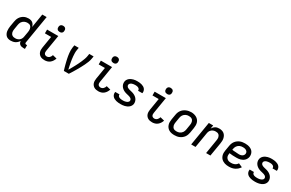

<svg xmlns="http://www.w3.org/2000/svg" viewBox="185 -2226 5629 3710"><g transform="rotate(30 3000.0 -370.5)"><path d="M204 8Q175 8 148.5 0.5Q122 -7 102.5 -25Q83 -43 71.5 -67.5Q60 -92 56 -119Q52 -146 53.5 -174.5Q55 -203 59 -231L78 -341Q82 -367 90 -392Q98 -417 112.5 -440.5Q127 -464 147.5 -483Q168 -502 192 -514.5Q216 -527 242 -532.5Q268 -538 294 -538Q319 -538 343.5 -531.5Q368 -525 386 -510Q404 -495 415.5 -474Q427 -453 433 -429L483 -735H580L477 -111Q476 -104 476.5 -97Q477 -90 481.5 -85Q486 -80 492.5 -78Q499 -76 506 -76H524V8H492Q470 8 449 3.5Q428 -1 411.5 -13Q395 -25 386 -44.5Q377 -64 377 -86Q377 -86 377 -86Q377 -86 377 -86Q363 -64 344 -45Q325 -26 301.5 -14Q278 -2 253 3Q228 8 204 8ZM255 -76Q271 -76 287 -78.5Q303 -81 318.5 -88Q334 -95 347.5 -106Q361 -117 370.5 -131Q380 -145 385.5 -160.5Q391 -176 393 -192L412 -302Q415 -320 416 -338.5Q417 -357 414 -374Q411 -391 403.5 -406.5Q396 -422 383.5 -433.5Q371 -445 354 -449.5Q337 -454 318 -454Q301 -454 284 -451Q267 -448 250.5 -440Q234 -432 220 -420Q206 -408 196 -393Q186 -378 180.5 -361Q175 -344 172 -327L154 -217Q151 -200 150.5 -182Q150 -164 154 -147.5Q158 -131 167 -117Q176 -103 189.5 -93.5Q203 -84 220 -80Q237 -76 255 -76Q255 -76 255 -76Q255 -76 255 -76Z M961 8Q936 8 911 3.5Q886 -1 865.5 -13Q845 -25 830 -43.5Q815 -62 807.5 -85Q800 -108 800 -133.5Q800 -159 804 -185L847 -446H708V-530H958L899 -171Q896 -154 896.5 -136.5Q897 -119 905 -104.5Q913 -90 928.5 -83Q944 -76 961 -76Q977 -76 993 -82.5Q1009 -89 1021 -101Q1033 -113 1041 -128Q1049 -143 1053 -159L1146 -136Q1136 -106 1119 -78.5Q1102 -51 1077 -30.5Q1052 -10 1021.5 -1Q991 8 961 8ZM941 -611Q925 -611 909.5 -616.5Q894 -622 884.5 -634.5Q875 -647 872.5 -663.5Q870 -680 873 -697Q875 -708 881 -719Q887 -730 897 -737Q907 -744 918.5 -746.5Q930 -749 941 -749Q958 -749 973 -743.5Q988 -738 997.5 -725.5Q1007 -713 1009.5 -696.5Q1012 -680 1009 -663Q1008 -652 1002 -641Q996 -630 986 -623Q976 -616 964.5 -613.5Q953 -611 941 -611Z M1388 0Q1379 -29 1370.5 -57.5Q1362 -86 1354.5 -115Q1347 -144 1340 -173.5Q1333 -203 1326.5 -232.5Q1320 -262 1315 -292Q1310 -322 1307 -352.5Q1304 -383 1303.5 -414.5Q1303 -446 1308 -477L1317 -530H1414L1405 -477Q1399 -441 1399.5 -405.5Q1400 -370 1403 -335Q1406 -300 1411 -265.5Q1416 -231 1422.5 -197Q1429 -163 1436 -129.5Q1443 -96 1451 -63Q1471 -96 1490 -130Q1509 -164 1527 -197.5Q1545 -231 1562 -265.5Q1579 -300 1594 -335Q1609 -370 1622 -405.5Q1635 -441 1641 -477L1649 -530H1746L1737 -477Q1730 -434 1714 -393Q1698 -352 1678.5 -312Q1659 -272 1637.5 -232.5Q1616 -193 1593.5 -154Q1571 -115 1547.5 -76.5Q1524 -38 1499 0Z M2161 8Q2136 8 2111 3.5Q2086 -1 2065.5 -13Q2045 -25 2030 -43.5Q2015 -62 2007.5 -85Q2000 -108 2000 -133.5Q2000 -159 2004 -185L2047 -446H1908V-530H2158L2099 -171Q2096 -154 2096.5 -136.5Q2097 -119 2105 -104.5Q2113 -90 2128.5 -83Q2144 -76 2161 -76Q2177 -76 2193 -82.5Q2209 -89 2221 -101Q2233 -113 2241 -128Q2249 -143 2253 -159L2346 -136Q2336 -106 2319 -78.5Q2302 -51 2277 -30.5Q2252 -10 2221.5 -1Q2191 8 2161 8ZM2141 -611Q2125 -611 2109.5 -616.5Q2094 -622 2084.5 -634.5Q2075 -647 2072.5 -663.5Q2070 -680 2073 -697Q2075 -708 2081 -719Q2087 -730 2097 -737Q2107 -744 2118.5 -746.5Q2130 -749 2141 -749Q2158 -749 2173 -743.5Q2188 -738 2197.5 -725.5Q2207 -713 2209.5 -696.5Q2212 -680 2209 -663Q2208 -652 2202 -641Q2196 -630 2186 -623Q2176 -616 2164.5 -613.5Q2153 -611 2141 -611Z M2654 8Q2629 8 2604 5.5Q2579 3 2556 -3Q2533 -9 2512 -20Q2491 -31 2475.5 -48.5Q2460 -66 2453 -89.5Q2446 -113 2450 -138Q2450 -139 2450.5 -141Q2451 -143 2451 -145H2547Q2547 -144 2546.5 -143.5Q2546 -143 2546 -142Q2544 -130 2549 -118.5Q2554 -107 2562.5 -99.5Q2571 -92 2582 -87.5Q2593 -83 2605 -80.5Q2617 -78 2629 -77Q2641 -76 2654 -76Q2666 -76 2678.5 -76.5Q2691 -77 2703.5 -79.5Q2716 -82 2728.5 -86Q2741 -90 2753 -96.5Q2765 -103 2773.5 -113.5Q2782 -124 2784 -137Q2787 -153 2779.5 -167Q2772 -181 2760 -190Q2748 -199 2733 -204Q2718 -209 2703 -213Q2688 -217 2672.5 -220.5Q2657 -224 2642 -228.5Q2627 -233 2612.5 -239Q2598 -245 2585 -253Q2572 -261 2560.5 -270.5Q2549 -280 2539 -291.5Q2529 -303 2521.5 -316.5Q2514 -330 2509.5 -344.5Q2505 -359 2503.5 -375.5Q2502 -392 2505 -408Q2508 -430 2520 -450.5Q2532 -471 2550 -486.5Q2568 -502 2589.5 -512Q2611 -522 2633 -528Q2655 -534 2677 -536Q2699 -538 2721 -538Q2746 -538 2770 -535.5Q2794 -533 2816.5 -526.5Q2839 -520 2859.5 -509Q2880 -498 2894.5 -480.5Q2909 -463 2915.5 -439.5Q2922 -416 2918 -392Q2917 -391 2916.5 -389Q2916 -387 2916 -385H2820Q2821 -386 2821 -386.5Q2821 -387 2821 -388Q2823 -400 2819 -411Q2815 -422 2807 -429.5Q2799 -437 2789 -442Q2779 -447 2768 -449.5Q2757 -452 2745 -453Q2733 -454 2721 -454Q2704 -454 2686 -452Q2668 -450 2650.5 -444Q2633 -438 2617.5 -425Q2602 -412 2599 -394Q2596 -378 2603.5 -363.5Q2611 -349 2623 -340Q2635 -331 2650 -326Q2665 -321 2680 -317Q2695 -313 2710.5 -309.5Q2726 -306 2741 -301.5Q2756 -297 2770 -291Q2784 -285 2797.5 -277Q2811 -269 2822.5 -259.5Q2834 -250 2844 -238.5Q2854 -227 2861.5 -213.5Q2869 -200 2873.5 -185.5Q2878 -171 2879.5 -155Q2881 -139 2879 -123Q2875 -100 2862.5 -79Q2850 -58 2831 -42.5Q2812 -27 2790 -17Q2768 -7 2745 -1.5Q2722 4 2699 6Q2676 8 2654 8Z M3361 8Q3336 8 3311 3.5Q3286 -1 3265.5 -13Q3245 -25 3230 -43.5Q3215 -62 3207.5 -85Q3200 -108 3200 -133.5Q3200 -159 3204 -185L3247 -446H3108V-530H3358L3299 -171Q3296 -154 3296.5 -136.5Q3297 -119 3305 -104.5Q3313 -90 3328.5 -83Q3344 -76 3361 -76Q3377 -76 3393 -82.5Q3409 -89 3421 -101Q3433 -113 3441 -128Q3449 -143 3453 -159L3546 -136Q3536 -106 3519 -78.5Q3502 -51 3477 -30.5Q3452 -10 3421.5 -1Q3391 8 3361 8ZM3341 -611Q3325 -611 3309.5 -616.5Q3294 -622 3284.5 -634.5Q3275 -647 3272.5 -663.5Q3270 -680 3273 -697Q3275 -708 3281 -719Q3287 -730 3297 -737Q3307 -744 3318.5 -746.5Q3330 -749 3341 -749Q3358 -749 3373 -743.5Q3388 -738 3397.5 -725.5Q3407 -713 3409.5 -696.5Q3412 -680 3409 -663Q3408 -652 3402 -641Q3396 -630 3386 -623Q3376 -616 3364.5 -613.5Q3353 -611 3341 -611Z M3854 8Q3822 8 3791.5 2Q3761 -4 3735.5 -18.5Q3710 -33 3691.5 -56Q3673 -79 3663.5 -108Q3654 -137 3654 -168.5Q3654 -200 3659 -231L3678 -341Q3682 -369 3692 -396Q3702 -423 3719.5 -447Q3737 -471 3760.5 -489Q3784 -507 3811 -518.5Q3838 -530 3866 -535.5Q3894 -541 3922 -541Q3954 -541 3984 -533.5Q4014 -526 4039.5 -511.5Q4065 -497 4084 -474Q4103 -451 4112 -422.5Q4121 -394 4121 -362Q4121 -330 4116 -299L4098 -189Q4093 -161 4083 -134Q4073 -107 4056 -83.5Q4039 -60 4015 -41.5Q3991 -23 3964 -11.5Q3937 0 3909 4Q3881 8 3854 8ZM3855 -76Q3873 -76 3890 -79Q3907 -82 3923.5 -89.5Q3940 -97 3954.5 -109.5Q3969 -122 3979 -137Q3989 -152 3994.5 -169Q4000 -186 4003 -203L4021 -313Q4024 -331 4024.5 -349Q4025 -367 4021 -383.5Q4017 -400 4008 -414.5Q3999 -429 3984.5 -438Q3970 -447 3953 -450.5Q3936 -454 3918 -454Q3900 -454 3883 -451Q3866 -448 3850 -440Q3834 -432 3820 -420Q3806 -408 3796 -393Q3786 -378 3780.5 -361Q3775 -344 3772 -327L3754 -217Q3751 -200 3750.5 -182Q3750 -164 3754 -147.5Q3758 -131 3767 -116.5Q3776 -102 3789.5 -92.5Q3803 -83 3820.5 -79.5Q3838 -76 3855 -76Z M4229 0 4317 -530H4414L4401 -455Q4413 -474 4429 -490.5Q4445 -507 4464.5 -518.5Q4484 -530 4506 -534Q4528 -538 4549 -538Q4578 -538 4605.5 -530.5Q4633 -523 4654.5 -506.5Q4676 -490 4689.5 -465.5Q4703 -441 4709 -414Q4715 -387 4714 -357.5Q4713 -328 4708 -299L4658 0H4562L4613 -313Q4616 -330 4617 -347.5Q4618 -365 4614.5 -381Q4611 -397 4603 -411.5Q4595 -426 4582.5 -436Q4570 -446 4553.5 -450Q4537 -454 4519 -454Q4503 -454 4487 -451.5Q4471 -449 4456 -442Q4441 -435 4427.5 -424Q4414 -413 4404.5 -399Q4395 -385 4389.5 -369.5Q4384 -354 4382 -338L4326 0Z M5074 8Q5050 8 5025.5 5.5Q5001 3 4978.5 -4.5Q4956 -12 4936 -23.5Q4916 -35 4900 -51.5Q4884 -68 4873.5 -89Q4863 -110 4858 -133.5Q4853 -157 4854 -181.5Q4855 -206 4859 -231L4878 -341Q4882 -369 4892 -396Q4902 -423 4919.5 -447Q4937 -471 4961.5 -489.5Q4986 -508 5013 -519Q5040 -530 5068 -534Q5096 -538 5124 -538Q5151 -538 5178 -534Q5205 -530 5229.5 -520.5Q5254 -511 5274.5 -495.5Q5295 -480 5308 -457.5Q5321 -435 5325.5 -408Q5330 -381 5326 -354Q5322 -332 5311 -310.5Q5300 -289 5283 -272Q5266 -255 5245 -243.5Q5224 -232 5201 -225.5Q5178 -219 5155.5 -217Q5133 -215 5111 -215Q5071 -215 5032 -216.5Q4993 -218 4955 -224L4954 -217Q4951 -198 4951 -179Q4951 -160 4957 -143Q4963 -126 4975 -112.5Q4987 -99 5002.5 -90.5Q5018 -82 5036.5 -79Q5055 -76 5074 -76Q5094 -76 5113.5 -79.5Q5133 -83 5151.5 -91.5Q5170 -100 5185.5 -114Q5201 -128 5212 -146L5298 -108Q5280 -80 5254.5 -56.5Q5229 -33 5199 -18.5Q5169 -4 5137.5 2Q5106 8 5074 8ZM5124 -296Q5135 -296 5146.5 -297.5Q5158 -299 5169 -302.5Q5180 -306 5190.5 -311.5Q5201 -317 5209.5 -326Q5218 -335 5223.5 -345.5Q5229 -356 5231 -367Q5233 -381 5230 -394.5Q5227 -408 5219.5 -418Q5212 -428 5201 -435Q5190 -442 5177.5 -446.5Q5165 -451 5151 -452.5Q5137 -454 5124 -454Q5106 -454 5088.5 -451.5Q5071 -449 5054 -441.5Q5037 -434 5022.5 -422Q5008 -410 4997.5 -394.5Q4987 -379 4981 -362Q4975 -345 4972 -327L4969 -308Q4988 -304 5007.5 -303Q5027 -302 5046.5 -301Q5066 -300 5085 -298Q5104 -296 5124 -296Z M5654 8Q5629 8 5604 5.5Q5579 3 5556 -3Q5533 -9 5512 -20Q5491 -31 5475.5 -48.5Q5460 -66 5453 -89.5Q5446 -113 5450 -138Q5450 -139 5450.5 -141Q5451 -143 5451 -145H5547Q5547 -144 5546.5 -143.5Q5546 -143 5546 -142Q5544 -130 5549 -118.5Q5554 -107 5562.5 -99.5Q5571 -92 5582 -87.5Q5593 -83 5605 -80.5Q5617 -78 5629 -77Q5641 -76 5654 -76Q5666 -76 5678.5 -76.5Q5691 -77 5703.5 -79.5Q5716 -82 5728.5 -86Q5741 -90 5753 -96.5Q5765 -103 5773.5 -113.5Q5782 -124 5784 -137Q5787 -153 5779.5 -167Q5772 -181 5760 -190Q5748 -199 5733 -204Q5718 -209 5703 -213Q5688 -217 5672.5 -220.5Q5657 -224 5642 -228.5Q5627 -233 5612.5 -239Q5598 -245 5585 -253Q5572 -261 5560.5 -270.5Q5549 -280 5539 -291.5Q5529 -303 5521.5 -316.5Q5514 -330 5509.5 -344.5Q5505 -359 5503.5 -375.5Q5502 -392 5505 -408Q5508 -430 5520 -450.5Q5532 -471 5550 -486.5Q5568 -502 5589.5 -512Q5611 -522 5633 -528Q5655 -534 5677 -536Q5699 -538 5721 -538Q5746 -538 5770 -535.5Q5794 -533 5816.5 -526.5Q5839 -520 5859.5 -509Q5880 -498 5894.5 -480.5Q5909 -463 5915.5 -439.5Q5922 -416 5918 -392Q5917 -391 5916.5 -389Q5916 -387 5916 -385H5820Q5821 -386 5821 -386.5Q5821 -387 5821 -388Q5823 -400 5819 -411Q5815 -422 5807 -429.5Q5799 -437 5789 -442Q5779 -447 5768 -449.5Q5757 -452 5745 -453Q5733 -454 5721 -454Q5704 -454 5686 -452Q5668 -450 5650.5 -444Q5633 -438 5617.5 -425Q5602 -412 5599 -394Q5596 -378 5603.5 -363.5Q5611 -349 5623 -340Q5635 -331 5650 -326Q5665 -321 5680 -317Q5695 -313 5710.5 -309.5Q5726 -306 5741 -301.5Q5756 -297 5770 -291Q5784 -285 5797.5 -277Q5811 -269 5822.5 -259.5Q5834 -250 5844 -238.5Q5854 -227 5861.5 -213.5Q5869 -200 5873.5 -185.5Q5878 -171 5879.5 -155Q5881 -139 5879 -123Q5875 -100 5862.5 -79Q5850 -58 5831 -42.5Q5812 -27 5790 -17Q5768 -7 5745 -1.5Q5722 4 5699 6Q5676 8 5654 8Z"/></g></svg>

Font: Iosevka Curly Medium Extended
Style: Italic
Weight: 500
Width: 7
Italic angle: -9°
Monospace: yes
Designer: Belleve Invis
Foundry: Belleve Invis
Version: Version 11.1.0; ttfautohint (v1.8.3)